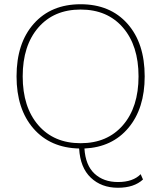

<svg xmlns="http://www.w3.org/2000/svg" viewBox="-20 -690 760 905"><path d="M536 168Q607 168 643 131L654 156Q612 195 536 195Q458 195 408 147.5Q358 100 353 10Q217 7 137.5 -84.5Q58 -176 58 -330Q58 -487 139.5 -578.5Q221 -670 360 -670Q499 -670 580.5 -578.5Q662 -487 662 -330Q662 -179 585.5 -87.5Q509 4 378 10Q383 89 425.5 128.5Q468 168 536 168ZM160.5 -560Q87 -475 87 -330Q87 -185 160.5 -100Q234 -15 360 -15Q486 -15 559.5 -100Q633 -185 633 -330Q633 -475 559.5 -560Q486 -645 360 -645Q234 -645 160.5 -560Z"/></svg>

Font: Elaine Sans ExtraLight
Style: Regular
Weight: 275
Designer: Wei Huang
Foundry: Wei Huang
Version: Version 2.001;December 24, 2019;FontCreator 12.0.0.2547 64-b